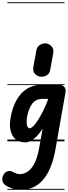

<svg xmlns="http://www.w3.org/2000/svg" viewBox="-70 -1250 600 1698"><path d="M154 9Q101.5 9 68.5 -18Q35.5 -45 23.8 -94.5Q12 -144 24 -210.5Q39.5 -299.5 76 -364.5Q112.5 -429.5 169 -465Q225.5 -500.5 300.5 -500.5H447.5Q481.5 -500.5 498 -482Q514.5 -463.5 509 -432L421 67.5Q389.5 246.5 312.8 337.5Q236 428.5 117.5 428.5Q66 428.5 29.5 413.8Q-7 399 -23 387.5Q-45.5 371.5 -49.2 344.2Q-53 317 -36 291Q-22.5 268.5 2 263.5Q26.5 258.5 49 273Q58 278.5 72.8 284.2Q87.5 290 108.5 290Q136 290 168.8 271.5Q201.5 253 230.5 203Q259.5 153 276.5 58L307 -112.5Q282 -73.5 256.2 -46.2Q230.5 -19 205 -5Q179.5 9 154 9ZM168.5 -210.5Q164.5 -183 166 -161.5Q167.5 -140 174.2 -127.8Q181 -115.5 192.5 -115.5Q201.5 -115.5 214.5 -125.8Q227.5 -136 243.2 -156Q259 -176 276.8 -205.5Q294.5 -235 313.5 -273.5Q332.5 -312 351 -359L354.5 -375.5H304.5Q245.5 -375.5 213.2 -330.5Q181 -285.5 168.5 -210.5ZM154 9Q101.5 9 68.5 -18Q35.5 -45 23.8 -94.5Q12 -144 24 -210.5Q39.5 -299.5 76 -364.5Q112.5 -429.5 169 -465Q225.5 -500.5 300.5 -500.5H447.5Q481.5 -500.5 498 -482Q514.5 -463.5 509 -432L421 67.5Q389.5 246.5 312.8 337.5Q236 428.5 117.5 428.5Q66 428.5 29.5 413.8Q-7 399 -23 387.5Q-45.5 371.5 -49.2 344.2Q-53 317 -36 291Q-22.5 268.5 2 263.5Q26.5 258.5 49 273Q58 278.5 72.8 284.2Q87.5 290 108.5 290Q136 290 168.8 271.5Q201.5 253 230.5 203Q259.5 153 276.5 58L307 -112.5Q282 -73.5 256.2 -46.2Q230.5 -19 205 -5Q179.5 9 154 9ZM168.5 -210.5Q164.5 -183 166 -161.5Q167.5 -140 174.2 -127.8Q181 -115.5 192.5 -115.5Q201.5 -115.5 214.5 -125.8Q227.5 -136 243.2 -156Q259 -176 276.8 -205.5Q294.5 -235 313.5 -273.5Q332.5 -312 351 -359L354.5 -375.5H304.5Q245.5 -375.5 213.2 -330.5Q181 -285.5 168.5 -210.5ZM289.5 -571.5Q259 -575.5 239 -597.2Q219 -619 224.5 -655L251.5 -803.5Q257 -837.5 285.2 -854Q313.5 -870.5 340 -865.5Q368.5 -861 387.5 -838.5Q406.5 -816 401 -781L374 -632.5Q369.5 -599 343.2 -584Q317 -569 289.5 -571.5ZM-5 420.5H500.5V428.5H-5ZM-5 -16H500.5V0H-5ZM-5 -505.5H500.5V-497.5H-5ZM-5 -1230H500.5V-1222H-5Z"/></svg>

Font: Edu VIC WA NT Pre Guide
Style: Regular
Weight: 400
Designer: Tina and Corey Anderson, Eben Sorkin, Mirko Velimirovic
Foundry: Google for Education
Version: Version 1.000